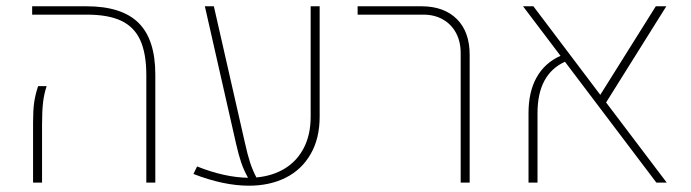

<svg xmlns="http://www.w3.org/2000/svg" viewBox="-20 -585 2212 615"><path d="M448.7 -343.8Q448.7 -413.6 429.4 -456.1Q410.2 -498.5 368.7 -518.3Q327.1 -538.1 258.3 -538.1H83V-564.9H256.8Q370.1 -564.9 423.8 -511.7Q477.5 -458.5 477.5 -346.2V0H448.7ZM85.9 -191.9Q85.9 -231.9 89.4 -256.6Q92.8 -281.2 102.1 -309.1H129.4Q121.1 -284.2 117.9 -256.8Q114.7 -229.5 114.7 -187V0H85.9Z M1003.9 -564.9V-211.4Q1003.9 -141.6 975.1 -91.6Q946.3 -41.5 895.3 -15.9Q844.2 9.8 777.3 9.8Q696.3 9.8 599.6 -27.8L611.3 -51.8Q700.2 -16.6 774.4 -15.6Q760.7 -40.5 752.7 -64Q744.6 -87.4 736.3 -124L636.2 -564.9H665L764.2 -128.9Q772.9 -89.4 781.2 -64Q789.6 -38.6 801.3 -16.6Q853.5 -21.5 892.6 -45.4Q931.6 -69.3 953.4 -111.6Q975.1 -153.8 975.1 -211.4V-564.9Z M1455.6 -415Q1455.6 -451.7 1440.7 -479.5Q1425.8 -507.3 1398.7 -522.7Q1371.6 -538.1 1335.9 -538.1H1125.5V-564.9H1329.6Q1402.3 -564.9 1443.4 -523.9Q1484.4 -482.9 1484.4 -409.7V0H1455.6Z M2082.5 0 1789.6 -387.2Q1701.7 -347.2 1701.7 -222.7V0H1672.9V-222.7Q1672.9 -291 1699 -337.4Q1725.1 -383.8 1775.4 -406.2L1655.3 -564.9H1688.5L1902.8 -281.2L2080.6 -564.9H2114.3L1921.4 -256.8L2115.7 0Z"/></svg>

Font: Heebo Thin
Style: Regular
Weight: 250
Designer: Oded Ezer
Foundry: Meir Sadan
Version: Version 2.001; ttfautohint (v1.5.14-ce02) -l 8 -r 50 -G 200 